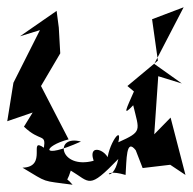

<svg xmlns="http://www.w3.org/2000/svg" viewBox="-30 -498 531 529"><path d="M36 -149C81 -106 97 -131 91 -91C46 -122 103 -38 32 -36C104 7 82 -1 170 11C119 -50 138 60 165 -28C219 4 213 26 296 -60C280 16 237 -39 316 -16C319 -57 317 -119 344 -84L363 -35L439 -44L481 -16L440 -174L395 -128L406 -288L471 -268L395 -322L476 -478L389 -445L405 -331L321 -261L339 -246C319 -200 305 -174 337 -208C354 -137 363 -136 296 -106C309 -162 258 -85 266 -39C289 -73 208 -115 228 -55C134 -30 118 -128 193 -108C77 -56 89 -96 159 -114L83 -261L136 -351L132 -422L126 -468L25 -398L80 -415L7 -270L-10 -164L60 -188Z"/></svg>

Font: Charger Distortion
Style: 2
Weight: 400
Designer: Jasper
Foundry: Cannot Into Space Fonts
Version: Version 0.98